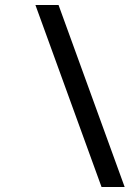

<svg xmlns="http://www.w3.org/2000/svg" viewBox="-20 -672 545 764"><path d="M121 -652 384 72H476L213 -652Z"/></svg>

Font: Charger Sport
Style: DfBdObl
Weight: 400
Designer: Jasper
Foundry: Cannot Into Space Fonts
Version: Version 1.1